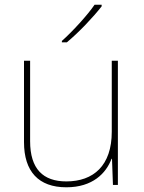

<svg xmlns="http://www.w3.org/2000/svg" viewBox="-20 -786 613 816"><path d="M412 -759V-766H382C353 -723 288 -652 243 -612V-606H264C317 -650 377 -714 412 -759ZM481 -528H455V-226C455 -82 377 -15 262 -15C163 -15 108 -68 108 -186V-528H82V-182C82 -57 144 10 262 10C374 10 431 -50 454 -111H456L460 0H481Z"/></svg>

Font: Noto Sans Devanagari UI Thin
Style: Regular
Weight: 100
Designer: Jelle Bosma - Monotype Design Team
Foundry: Monotype Imaging Inc.
Version: Version 2.004